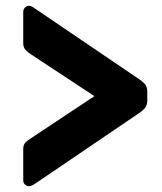

<svg xmlns="http://www.w3.org/2000/svg" viewBox="-20 -648 556 661"><path d="M80 -7Q72 -7 66 -12.5Q60 -18 60 -27V-135Q60 -151 69 -159Q78 -167 88 -173L305 -317L88 -460Q78 -466 69 -475Q60 -484 60 -499V-607Q60 -616 66 -622Q72 -628 80 -628Q84 -628 88.5 -626Q93 -624 97 -621L458 -376Q473 -366 480 -357Q487 -348 487 -332V-302Q487 -287 480 -277.5Q473 -268 458 -258L97 -13Q93 -11 88.5 -9Q84 -7 80 -7Z"/></svg>

Font: DVN-Rubik
Style: Bold
Weight: 700
Designer: Hubert and Fischer
Foundry: Hubert & Fischer
Version: Version 2.102